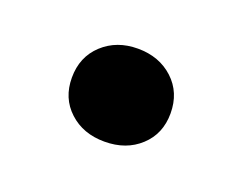

<svg xmlns="http://www.w3.org/2000/svg" viewBox="-43 -216 376 292"><g transform="rotate(20 145.5 -70.0)"><path d="M61.5 -69.3Q61.5 -103 84.2 -124Q106.9 -145 141.1 -145Q175.8 -145 198.5 -124Q221.2 -103 221.2 -69.3Q221.2 -36.1 198.7 -15.4Q176.3 5.4 141.1 5.4Q106.4 5.4 84 -15.4Q61.5 -36.1 61.5 -69.3Z"/></g></svg>

Font: TypoPRO Roboto
Style: Bold
Weight: 700
Designer: Google
Version: Version 2.136; 2016